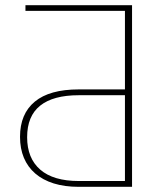

<svg xmlns="http://www.w3.org/2000/svg" viewBox="-20 -723 642 743"><path d="M463.5 -22.5V-354.5H284.5Q186 -354.5 135.5 -314.2Q85 -274 85 -192Q85 -110.5 135.8 -66.5Q186.5 -22.5 285 -22.5ZM491 -703V0H285Q230 0 187.8 -13.2Q145.5 -26.5 116.5 -51.5Q87.5 -76.5 72.5 -112.2Q57.5 -148 57.5 -193.5Q57.5 -282.5 114.8 -329.8Q172 -377 284.5 -377H463.5V-681H78.5V-703Z"/></svg>

Font: Lato 2
Style: Regular
Weight: 200
Designer: Lukasz Dziedzic with Adam Twardoch and Botio Nikoltchev
Foundry: tyPoland Lukasz Dziedzic
Version: Version 2.015; 2015-08-06; http://www.latofonts.com/